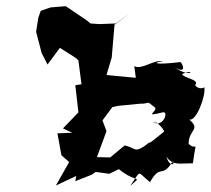

<svg xmlns="http://www.w3.org/2000/svg" viewBox="-20 -586 685 622"><path d="M104 -528 97 -483 115 -414 134 -377 174 -431 226 -398 234 -390 244 -313 224 -310 234 -222 184 -170 214 -156 166 -154 179 -83 204 -61 161 15 227 -16 224 1 277 -20 290 -29 334 -23 365 -38C424 10 442 -20 402 16C440 -39 422 -30 466 4C500 -57 505 -6 539 -63C550 -58 532 -39 519 -78C541 -49 559 -57 605 -57C616 -144 620 -93 591 -120C591 -167 632 -165 593 -199C616 -191 647 -277 642 -301C653 -311 629 -288 612 -310C629 -329 575 -332 570 -346C614 -366 603 -329 545 -368C577 -349 579 -367 565 -385C482 -375 471 -382 508 -388C477 -393 437 -358 415 -372L420 -334L325 -343L342 -400L351 -506L402 -543L355 -510L302 -508L273 -510L261 -520L193 -566L144 -562L112 -551ZM490 -186C464 -206 504 -181 512 -160C433 -95 487 -144 447 -112C415 -91 419 -107 384 -115L337 -76L294 -77L325 -161L312 -196L344 -239L362 -243L433 -250C470 -249 449 -264 483 -237C489 -224 443 -206 507 -222C529 -227 507 -169 475 -191Z"/></svg>

Font: Asimov Aggro
Style: CondIt
Weight: 500
Designer: Google
Version: Version 2.000980; 2014